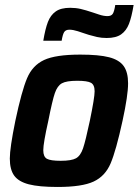

<svg xmlns="http://www.w3.org/2000/svg" viewBox="-20 -735 551 763"><path d="M19 -105Q19 -147 41 -255Q66 -373 87.5 -424Q109 -475 155 -496.5Q201 -518 299 -518Q373 -518 413.5 -507.5Q454 -497 471.5 -472.5Q489 -448 489 -404Q489 -356 467 -255Q441 -136 419.5 -85.5Q398 -35 352 -13.5Q306 8 209 8Q135 8 94.5 -2.5Q54 -13 36.5 -37Q19 -61 19 -105ZM337 -255Q356 -347 356 -372Q356 -398 341.5 -406Q327 -414 287 -414Q244 -414 226 -404Q208 -394 198 -365Q188 -336 172 -255Q152 -166 152 -138Q152 -112 166.5 -104Q181 -96 221 -96Q264 -96 282 -106Q300 -116 310 -145.5Q320 -175 337 -255ZM259 -704Q281 -704 300.5 -699.5Q320 -695 350 -685Q356 -683 374 -677Q392 -671 407 -671Q422 -671 428 -680Q434 -689 438 -715H511Q503 -667 492.5 -640Q482 -613 461.5 -598.5Q441 -584 404 -584Q383 -584 365.5 -588Q348 -592 333 -596.5Q318 -601 313 -603Q308 -605 289 -611Q270 -617 256 -617Q241 -617 235 -607.5Q229 -598 225 -573H152Q160 -621 170.5 -648Q181 -675 201.5 -689.5Q222 -704 259 -704Z"/></svg>

Font: Saira Semi Condensed SemiBold
Style: Italic
Weight: 600
Width: 4
Italic angle: -12°
Designer: Hector Gatti with collaboration of the Omnibus-Type team
Foundry: Omnibus-Type
Version: Version 1.001; ttfautohint (v1.8)